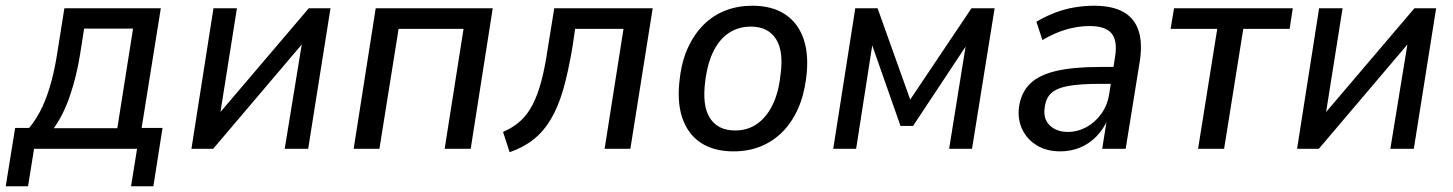

<svg xmlns="http://www.w3.org/2000/svg" viewBox="-47 -520 5079 671"><path d="M-27 131 6 -73H55Q82 -106 100.5 -145.5Q119 -185 132.5 -235Q146 -285 155 -347L178 -491H515L448 -73H521L489 131H411L432 0H72L51 131ZM141 -72H363L418 -420H247L233 -331Q221 -255 198 -187Q175 -119 141 -72Z M622 0 699 -491H781L718 -94H694L1032 -491H1108L1030 0H948L1013 -398H1036L698 0Z M1189 0 1266 -491H1675L1598 0H1507L1573 -419H1346L1279 0Z M1734 12 1711 -59Q1746 -74 1771 -96.5Q1796 -119 1814 -153.5Q1832 -188 1845 -237Q1858 -286 1868 -355L1890 -491H2234L2156 0H2066L2132 -419H1963L1953 -352Q1939 -269 1921.5 -208Q1904 -147 1878.5 -104Q1853 -61 1818 -33Q1783 -5 1734 12Z M2517 9Q2447 9 2401.5 -21.5Q2356 -52 2337 -109.5Q2318 -167 2329 -248Q2336 -308 2358 -355Q2380 -402 2413 -434.5Q2446 -467 2489 -483.5Q2532 -500 2582 -500Q2652 -500 2697.5 -469.5Q2743 -439 2762 -382Q2781 -325 2770 -244Q2762 -184 2740.5 -137Q2719 -90 2686 -57.5Q2653 -25 2610.5 -8Q2568 9 2517 9ZM2522 -64Q2564 -64 2596.5 -85.5Q2629 -107 2651 -149.5Q2673 -192 2680 -253Q2693 -340 2665 -383.5Q2637 -427 2577 -427Q2535 -427 2502 -406Q2469 -385 2447.5 -343Q2426 -301 2418 -239Q2406 -151 2434 -107.5Q2462 -64 2522 -64Z M2865 0 2942 -491H3020L3134 -172L3348 -491H3429L3350 0H3270L3332 -385H3346L3144 -80H3100L2993 -385H3005L2945 0Z M3658 9Q3611 9 3576.5 -12Q3542 -33 3525.5 -68Q3509 -103 3514 -145Q3521 -196 3552.5 -227Q3584 -258 3644 -272Q3704 -286 3796 -286H3857L3848 -227H3797Q3730 -227 3689 -220Q3648 -213 3628 -195.5Q3608 -178 3604 -144Q3598 -105 3621.5 -82Q3645 -59 3685 -59Q3719 -59 3749.5 -75.5Q3780 -92 3802 -122.5Q3824 -153 3830 -195L3850 -322Q3859 -378 3837.5 -403.5Q3816 -429 3761 -429Q3722 -429 3681 -417.5Q3640 -406 3596 -380L3575 -444Q3605 -462 3638.5 -475Q3672 -488 3707 -494Q3742 -500 3776 -500Q3839 -500 3877.5 -479Q3916 -458 3931 -416Q3946 -374 3937 -310L3887 0H3805L3822 -107H3826Q3811 -70 3785 -43.5Q3759 -17 3727 -4Q3695 9 3658 9Z M4140 0 4207 -419H4044L4056 -491H4471L4460 -419H4298L4231 0Z M4486 0 4563 -491H4645L4582 -94H4558L4896 -491H4972L4894 0H4812L4877 -398H4900L4562 0Z"/></svg>

Font: Nunito Sans 10pt SemiCondensed Medium
Style: Italic
Weight: 500
Width: 4
Italic angle: -9°
Designer: Vernon Adams
Foundry: Vernon Adams
Version: Version 3.101;gftools[0.9.27]